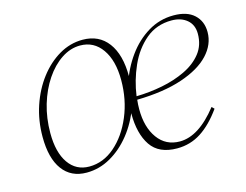

<svg xmlns="http://www.w3.org/2000/svg" viewBox="-73 -576 902 703"><g transform="rotate(-15 378.0 -225.0)"><path d="M177 12Q118 12 86 -31.5Q54 -75 54 -156Q54 -218 72.5 -273Q91 -328 123.5 -370.5Q156 -413 198 -437.5Q240 -462 287 -462Q349 -462 383 -416.5Q417 -371 417 -289Q417 -229 397.5 -175Q378 -121 344.5 -79Q311 -37 268 -12.5Q225 12 177 12ZM192 -7Q245 -7 289 -45Q333 -83 359.5 -146Q386 -209 386 -283Q386 -357 355.5 -400.5Q325 -444 273 -444Q236 -444 202 -421.5Q168 -399 141.5 -359.5Q115 -320 100 -269.5Q85 -219 85 -162Q85 -89 113.5 -48Q142 -7 192 -7ZM520 12Q451 12 420.5 -33Q390 -78 390 -155Q390 -209 407.5 -263.5Q425 -318 457.5 -363Q490 -408 534.5 -435Q579 -462 632 -462Q683 -462 710 -437Q737 -412 737 -371Q737 -324 701 -285.5Q665 -247 595 -223.5Q525 -200 424 -198Q422 -180 422 -162Q422 -94 452.5 -52Q483 -10 536 -10Q608 -10 680 -102L689 -93Q652 -41 611 -14.5Q570 12 520 12ZM620 -446Q563 -446 522 -411.5Q481 -377 457 -323Q433 -269 425 -211Q475 -212 523.5 -221.5Q572 -231 612.5 -250.5Q653 -270 677 -300.5Q701 -331 701 -374Q701 -408 678.5 -427Q656 -446 620 -446Z"/></g></svg>

Font: Petrona Thin
Style: Italic
Weight: 100
Italic angle: -9°
Designer: Ringo R. Seeber
Foundry: Ringo R. Seeber
Version: Version 2.001; ttfautohint (v1.8.3)